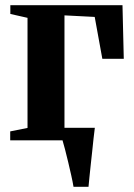

<svg xmlns="http://www.w3.org/2000/svg" viewBox="-20 -543 518 743"><path d="M264.5 180Q261.5 161.5 255.8 136Q250 110.5 243.8 84Q237.5 57.5 231.5 34.5Q225.5 11.5 221.5 -1.5L195 -48.5H347Q344.5 -30.5 342 -7Q339.5 16.5 336.8 42.5Q334 68.5 331.2 94Q328.5 119.5 326.2 141.8Q324 164 322.5 180ZM19.5 0V-34.5L86.5 -48V-474L20 -489V-523H454L459 -315.5H376L346.5 -477.5L229.5 -483.5V-48L331 -34.5V0Z"/></svg>

Font: Merriweather 96pt
Style: Bold
Weight: 700
Version: Version 2.100